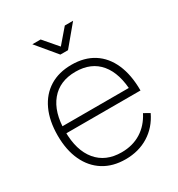

<svg xmlns="http://www.w3.org/2000/svg" viewBox="-180 -869 933 1004"><g transform="rotate(-30 286.5 -367.5)"><path d="M287 15Q210.5 15 155.2 -19.5Q100 -54 70 -118Q40 -182 40 -270Q40 -358.5 69.8 -422.5Q99.5 -486.5 154.8 -520.8Q210 -555 287 -555Q364.5 -555 419.5 -520Q474.5 -485 503.8 -418.5Q533 -352 533 -258H488V-272Q485 -388.5 433.2 -450.8Q381.5 -513 287 -513Q191 -513 138 -449.2Q85 -385.5 85 -270Q85 -154.5 138 -90.8Q191 -27 287 -27Q354 -27 404.5 -58.5Q455 -90 485 -149L520 -129Q487 -60 426.5 -22.5Q366 15 287 15ZM507 -258H67V-300H507ZM214 -750H164L264 -630H310L410 -750H360L287 -665Z"/></g></svg>

Font: Manrope Variable Light
Style: Regular
Weight: 200
Designer: Mikhail Sharanda
Foundry: Mikhail Sharanda
Version: Version 4.505